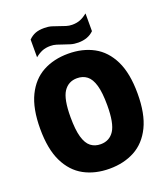

<svg xmlns="http://www.w3.org/2000/svg" viewBox="-169 -1067 1036 1193"><g transform="rotate(-20 349.0 -470.5)"><path d="M349 10Q254 10 181.5 -29.2Q109 -68.5 68 -152.2Q27 -236 27 -370Q27 -504 68 -587.8Q109 -671.5 181.5 -710.8Q254 -750 349 -750Q444 -750 516.5 -710.8Q589 -671.5 630 -587.8Q671 -504 671 -370Q671 -236 630 -152.2Q589 -68.5 516.5 -29.2Q444 10 349 10ZM349 -152Q407 -152 438 -199.5Q469 -247 469 -366Q469 -449.5 455 -498Q441 -546.5 414.2 -567.2Q387.5 -588 349 -588Q291.5 -588 260.2 -540.8Q229 -493.5 229 -374Q229 -290.5 243 -242Q257 -193.5 283.8 -172.8Q310.5 -152 349 -152ZM434 -793Q407 -793 384 -799.8Q361 -806.5 339.5 -814.5Q320.5 -821.5 301.5 -827.2Q282.5 -833 262 -833Q230.5 -833 207.5 -823.5Q184.5 -814 161 -795V-912Q181.5 -932.5 205.5 -941.8Q229.5 -951 264 -951Q291 -951 314 -944Q337 -937 358.5 -929Q377.5 -922 396.8 -916Q416 -910 436 -910Q467.5 -910 490.8 -919.8Q514 -929.5 537 -948V-831Q499 -793 434 -793Z"/></g></svg>

Font: Encode Sans Cnd Black
Style: Regular
Weight: 900
Width: 3
Designer: Multiple Designers
Foundry: Impallari Type
Version: Version 3.002; ttfautohint (v1.8.3) -l 8 -r 50 -G 200 -x 14 